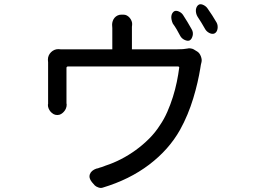

<svg xmlns="http://www.w3.org/2000/svg" viewBox="-20 -863 1240 930"><path d="M578 -792Q587 -792 594.5 -788Q602 -784 608 -777Q614 -770 617.5 -761Q621 -752 620 -743Q620 -740 619.5 -738Q619 -736 619 -733V-624H833Q853 -624 866 -625Q879 -626 889 -628Q894 -630 903.5 -628.5Q913 -627 918 -624L936 -613Q947 -606 953 -590Q959 -574 956 -562Q954 -554 953 -549.5Q952 -545 950 -531Q945 -500 936.5 -463Q928 -426 916 -386.5Q904 -347 888 -308.5Q872 -270 852 -234Q798 -138 702.5 -65.5Q607 7 477 46Q468 49 456.5 45Q445 41 439 35L425 19Q417 9 414.5 -0.5Q412 -10 415.5 -19.5Q419 -29 427 -35.5Q435 -42 446 -46Q452 -47 455 -48L463 -51Q467 -52 473.5 -54Q480 -56 492 -61Q529 -73 566 -92Q603 -111 637.5 -136Q672 -161 702.5 -191.5Q733 -222 755 -257Q775 -286 790.5 -321.5Q806 -357 817.5 -393.5Q829 -430 836.5 -466.5Q844 -503 848 -535Q849 -537 847 -539Q845 -541 843 -541H308Q306 -541 304 -539Q302 -537 302 -535V-363Q302 -359 303 -356Q303 -347 299.5 -338Q296 -329 289.5 -322Q283 -315 275.5 -310.5Q268 -306 259 -306H256Q247 -306 239 -310.5Q231 -315 225 -322Q219 -329 215.5 -337.5Q212 -346 212 -355Q212 -358 212.5 -358Q213 -358 213 -359V-561Q213 -568 212 -574Q212 -585 216 -594Q220 -603 227 -610Q234 -617 243 -621Q252 -625 262 -625Q268 -625 269.5 -624.5Q271 -624 275 -624H524V-727Q524 -735 523 -743Q523 -752 526 -761Q529 -770 535 -777Q541 -784 549.5 -788Q558 -792 567 -792ZM825 -809Q834 -813 847 -807Q860 -801 867 -790Q877 -775 888 -756.5Q899 -738 908 -722Q913 -714 914 -705.5Q915 -697 913 -689.5Q911 -682 907.5 -676Q904 -670 898 -667Q888 -663 873.5 -670Q859 -677 852 -691Q845 -705 835.5 -721Q826 -737 817 -749Q813 -758 811 -767.5Q809 -777 810 -785Q811 -793 815 -799.5Q819 -806 825 -809ZM944 -841Q953 -845 966 -838.5Q979 -832 986 -821Q996 -807 1008 -788.5Q1020 -770 1029 -754Q1033 -747 1034 -738.5Q1035 -730 1033.5 -722.5Q1032 -715 1028.5 -709.5Q1025 -704 1019 -701Q1008 -696 993.5 -703.5Q979 -711 972 -725Q964 -739 955 -754Q946 -769 937 -782Q932 -790 930 -799.5Q928 -809 929 -817Q930 -825 934 -831.5Q938 -838 944 -841Z"/></svg>

Font: Maple Mono NF CN
Style: Regular
Weight: 400
Monospace: yes
Designer: subframe7536
Version: Version 7.000